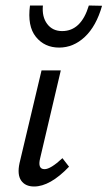

<svg xmlns="http://www.w3.org/2000/svg" viewBox="-20 -672 391 698"><path d="M195 -499Q142 -499 110.5 -538Q79 -577 89 -652H136Q132 -611 151.5 -585Q171 -559 206 -559Q275 -559 303 -652L351 -651Q330 -577 288.5 -538Q247 -499 195 -499ZM104 6Q72 6 57 -15.5Q42 -37 51 -79L131 -416H201L126 -97Q116 -57 142 -57Q164 -57 207 -97L231 -66Q162 6 104 6Z"/></svg>

Font: EauTest Medium
Style: Italic
Weight: 500
Italic angle: -12°
Designer: Christian Thalmann (Catharsis Fonts)
Version: Version 0.001;PS 000.001;hotconv 1.0.88;makeotf.lib2.5.64775